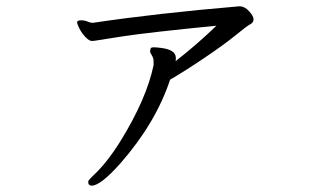

<svg xmlns="http://www.w3.org/2000/svg" viewBox="-20 -530 1040 605"><path d="M269 55Q258 55 258 43Q258 39 264 33L275 22Q317 -17 360 -86Q442 -219 464 -325V-336Q464 -347 458.5 -355.5Q453 -364 453 -368Q453 -372 455 -378Q457 -381 464 -381Q471 -381 488 -379Q534 -373 534 -348V-343Q534 -340 533 -337Q601 -390 662 -449Q449 -428 367 -415.5Q285 -403 281 -402Q277 -401 269 -401Q261 -401 249.5 -413Q238 -425 230.5 -439.5Q223 -454 223 -460Q223 -466 236 -466Q249 -466 261 -460Q269 -458 272 -458Q473 -488 732 -510H736Q751 -510 765 -494.5Q779 -479 779 -469Q779 -459 768.5 -453.5Q758 -448 722.5 -419Q687 -390 624 -347.5Q561 -305 516 -279Q471 -143 360 -16Q297 55 269 55Z"/></svg>

Font: LXGW Bright GB
Style: Regular
Weight: 400
Designer: Christian Thalmann (Catharsis Fonts)
Foundry: LXGW / Christian Thalmann (Catharsis Fonts) / Fontworks Inc.
Version: Version 5.510